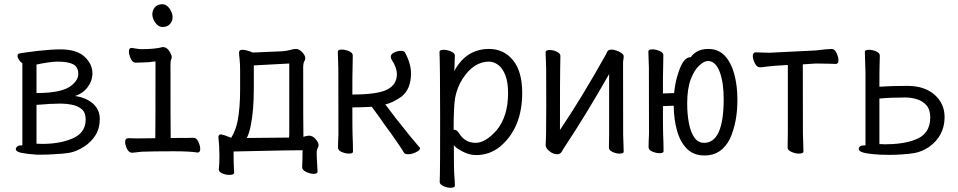

<svg xmlns="http://www.w3.org/2000/svg" viewBox="-20 -718 4540 910"><path d="M153 15Q108 12 81.5 6.5Q55 1 55 -12Q55 -18 61.5 -23.5Q68 -29 79 -29H86V-418Q77 -424 70 -434.5Q63 -445 63 -453Q63 -464 74 -465Q87 -468 161 -477Q227 -484 265 -484Q344 -484 381 -449Q418 -414 418 -371Q418 -335 395.5 -305Q373 -275 335 -263Q387 -256 420 -227.5Q453 -199 453 -153Q453 -110 432.5 -77Q412 -44 377 -22Q342 0 310 6Q282 11 235 13Q205 15 180 15ZM179 -36Q260 -36 317 -59Q386 -85 386 -151Q386 -185 367.5 -200.5Q349 -216 322 -221.5Q295 -227 268 -227Q223 -227 153 -221V-37ZM153 -277Q276 -277 319 -313Q351 -339 351 -367Q351 -401 326.5 -413.5Q302 -426 251 -426Q234 -426 204.5 -421.5Q175 -417 153 -412Z M607 6Q591 6 582 -12.5Q573 -31 573 -45Q573 -63 588 -63L628 -62L716 -63Q717 -110 717 -427Q681 -422 658 -422Q635 -422 623 -421Q608 -421 599.5 -440.5Q591 -460 591 -474Q591 -491 604 -491Q638 -485 648 -485Q717 -485 751 -495Q774 -495 788 -466Q794 -455 794 -449Q794 -442 791 -435.5Q788 -429 788 -416Q788 -129 789 -64Q884 -64 897 -65Q912 -65 920.5 -45.5Q929 -26 929 -12Q929 5 916 5Q881 -1 804 -1Q709 -1 653 1ZM750 -590Q731 -590 716.5 -610Q702 -630 702 -650Q702 -669 714 -683.5Q726 -698 750 -698Q769 -698 783.5 -677.5Q798 -657 798 -636Q798 -618 785.5 -604Q773 -590 750 -590Z M1067 111Q1051 111 1034 104Q1017 97 1017 85Q1020 62 1020 22Q1020 -26 1015 -66Q1015 -81 1027 -81H1031L1032 -80Q1044 -78 1065 -69L1076 -65Q1099 -103 1107 -149Q1118 -209 1118 -291V-387Q1118 -417 1115.5 -438Q1113 -459 1113 -469Q1113 -482 1128 -482Q1138 -482 1149.5 -479Q1161 -476 1179 -469L1318 -475Q1341 -477 1356.5 -481.5Q1372 -486 1382 -486Q1398 -486 1412.5 -470.5Q1427 -455 1427 -442Q1427 -436 1422 -426.5Q1417 -417 1417 -402Q1417 -101 1418 -81Q1418 -75 1418 -70Q1422 -70 1426 -72Q1438 -75 1445 -75Q1462 -75 1476 -58.5Q1490 -42 1490 -30Q1490 -23 1485.5 -16Q1481 -9 1481 2Q1481 33 1483 56L1485 95Q1485 106 1467 106Q1451 106 1431.5 97Q1412 88 1412 74Q1414 36 1414 -6Q1395 -7 1087 0Q1087 57 1089 86L1090 100Q1090 111 1067 111ZM1150 -64 1350 -66Q1351 -73 1351 -81V-417L1183 -408V-301Q1183 -195 1169 -126Q1163 -92 1150 -64Z M1914 13Q1898 13 1893.5 4Q1889 -5 1876 -24L1858 -50Q1831 -90 1805 -124Q1780 -161 1742 -212L1726 -211Q1682 -209 1650 -209Q1650 -100 1651 -79Q1653 -34 1653 1Q1653 10 1634 10Q1618 10 1600 2.5Q1582 -5 1582 -18Q1582 -43 1584 -81Q1584 -376 1583.5 -397Q1583 -418 1582 -440.5Q1581 -463 1581 -473Q1581 -483 1600 -483Q1616 -483 1634 -475.5Q1652 -468 1652 -455L1651 -396Q1650 -378 1650 -270Q1769 -270 1815 -293.5Q1861 -317 1861 -366Q1861 -398 1837 -434Q1832 -442 1832 -448Q1832 -462 1848.5 -469.5Q1865 -477 1880 -477Q1895 -477 1899 -470Q1928 -417 1928 -370Q1928 -296 1883 -260Q1840 -230 1806 -223L1821 -204L1854 -160Q1936 -56 1968 -20Q1971 -19 1971 -15Q1971 -6 1951.5 3.5Q1932 13 1914 13Z M2115 172Q2099 172 2081.5 164Q2064 156 2064 144Q2064 132 2065 106Q2066 80 2066 -157Q2066 -403 2063 -472Q2063 -482 2083 -482Q2100 -482 2118 -474Q2136 -466 2136 -454Q2136 -448 2135 -432Q2134 -416 2134 -399L2133 -381Q2189 -486 2298 -486Q2368 -486 2411.5 -432.5Q2455 -379 2455 -278Q2455 -111 2350 -23Q2300 17 2237 17Q2204 17 2172 0Q2140 -17 2131 -30Q2131 87 2133.5 116Q2136 145 2136 162Q2136 172 2115 172ZM2234 -41Q2281 -41 2334 -101Q2388 -167 2388 -276Q2388 -329 2375 -362Q2362 -395 2341 -410.5Q2320 -426 2298 -426Q2225 -426 2172 -344Q2147 -305 2137 -254Q2130 -210 2130 -103Q2131 -103 2133 -103Q2146 -103 2156 -86Q2184 -41 2234 -41Z M2621 13Q2602 13 2584 -1.5Q2566 -16 2566 -31Q2569 -61 2569 -225Q2569 -374 2568.5 -395Q2568 -416 2567 -438.5Q2566 -461 2566 -471Q2566 -481 2586 -481Q2602 -481 2619 -473Q2636 -465 2636 -453L2635 -394Q2634 -376 2634 -102Q2736 -253 2849 -455Q2851 -457 2858 -473Q2863 -483 2878 -483Q2888 -483 2901.5 -478.5Q2915 -474 2925.5 -466.5Q2936 -459 2936 -452Q2936 -442 2934.5 -435.5Q2933 -429 2933 -415Q2933 -100 2933.5 -79.5Q2934 -59 2935 -35Q2936 -11 2936 1Q2936 10 2915 10Q2900 10 2883 2Q2866 -6 2866 -18Q2866 -43 2867 -81V-367Q2759 -177 2659 -26Q2650 -13 2643 0Q2636 13 2621 13Z M3320 19Q3267 19 3235 -13.5Q3203 -46 3188 -102Q3174 -153 3173 -217L3122 -215Q3122 -102 3123 -81Q3125 -36 3125 -1Q3125 8 3106 8Q3090 8 3072 0.5Q3054 -7 3054 -20Q3054 -45 3056 -83Q3056 -377 3055.5 -398Q3055 -419 3054 -441.5Q3053 -464 3053 -474Q3053 -484 3072 -484Q3088 -484 3106 -476.5Q3124 -469 3124 -456L3123 -397Q3122 -379 3122 -275L3175 -277Q3180 -330 3196 -376Q3219 -448 3254 -447Q3282 -486 3337 -486Q3385 -486 3415 -454Q3445 -422 3460 -367.5Q3475 -313 3475 -244Q3475 -139 3440 -61Q3400 19 3320 19ZM3317 -41Q3410 -41 3410 -249Q3410 -325 3392 -375Q3372 -429 3335 -429Q3318 -429 3294.5 -408Q3271 -387 3254 -342.5Q3237 -298 3237 -228Q3237 -175 3245.5 -132.5Q3254 -90 3271.5 -65.5Q3289 -41 3317 -41Z M3766 10Q3750 10 3731.5 2Q3713 -6 3713 -18L3714 -88V-410Q3638 -406 3615 -402.5Q3592 -399 3582 -399Q3567 -399 3557.5 -418.5Q3548 -438 3548 -453Q3548 -470 3563 -470Q3570 -470 3589 -469Q3608 -468 3627 -468L3847 -479Q3869 -481 3891 -484L3922 -486Q3936 -486 3945 -466.5Q3954 -447 3954 -432Q3954 -415 3941 -415Q3932 -415 3909.5 -416Q3887 -417 3848 -417L3785 -413Q3785 -109 3785.5 -86.5Q3786 -64 3787 -39Q3788 -14 3788 0Q3788 10 3766 10Z M4197 16 4149 15Q4089 11 4069.5 4.5Q4050 -2 4050 -12Q4050 -19 4056.5 -24Q4063 -29 4074 -29H4082V-375L4079 -472Q4079 -482 4098 -482Q4115 -482 4132.5 -474.5Q4150 -467 4150 -454Q4150 -442 4149 -417.5Q4148 -393 4148 -307Q4205 -311 4280 -311Q4362 -311 4409.5 -269Q4457 -227 4457 -163Q4457 -75 4384 -22Q4349 1 4316 7Q4290 12 4252 14Q4223 16 4197 16ZM4172 -34Q4259 -34 4315 -55Q4389 -81 4389 -161Q4389 -199 4370.5 -219.5Q4352 -240 4325 -248Q4298 -256 4271 -256Q4202 -256 4148 -251V-35H4159Q4165 -34 4172 -34Z"/></svg>

Font: LXGW WenKai Mono TC
Style: Regular
Weight: 400
Designer: LXGW / Fontworks Inc.
Foundry: LXGW / Fontworks Inc.
Version: Version 1.330